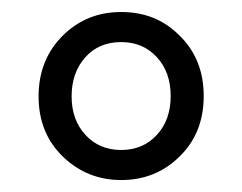

<svg xmlns="http://www.w3.org/2000/svg" viewBox="-20 -767 401 318"><path d="M180.7 -468.8Q125 -468.8 85 -506.8Q43.9 -545.9 43.9 -607.4Q43.9 -668.9 85 -709Q124 -747.1 180.7 -747.1Q238.3 -747.1 276.4 -709Q317.4 -669.9 317.4 -607.9Q317.4 -545.9 276.4 -506.8Q237.3 -468.8 180.7 -468.8ZM180.7 -518.6Q216.8 -518.6 239.7 -543.5Q262.7 -568.4 262.7 -607.9Q262.7 -647.5 239.7 -672.4Q216.8 -697.3 180.7 -697.3Q143.6 -697.3 121.1 -671.9Q98.6 -646.5 98.6 -607.4Q98.6 -568.4 121.6 -543.5Q144.5 -518.6 180.7 -518.6Z"/></svg>

Font: Bpmf GenSen Rounded R
Style: R
Weight: 400
Foundry: But Ko
Version: Version 1.320